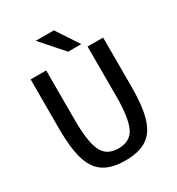

<svg xmlns="http://www.w3.org/2000/svg" viewBox="-199 -969 1016 1101"><g transform="rotate(-30 309.0 -418.0)"><path d="M549 -336Q549 -212 526 -136Q503 -60 450.5 -26Q398 8 309 8Q220 8 167.5 -26Q115 -60 92 -136Q69 -212 69 -336V-667H172V-336Q172 -197 201 -134.5Q230 -72 309 -72Q388 -72 417 -134.5Q446 -197 446 -336V-667H549ZM205 -844H325L422 -697H335Z"/></g></svg>

Font: Epunda Sans Medium
Style: Regular
Weight: 500
Designer: Simon Atzbach
Foundry: typofactur
Version: Version 2.204; ttfautohint (v1.8.4.7-5d5b)